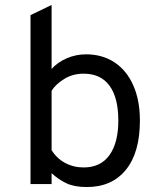

<svg xmlns="http://www.w3.org/2000/svg" viewBox="-20 -742 656 774"><path d="M188 -44V0H103V-681L188 -722V-464Q212 -491 249 -507Q286 -523 327 -523Q392 -523 441 -491Q490 -459 517 -398.5Q544 -338 544 -256Q544 -127 487.5 -57.5Q431 12 330 12Q280 12 248 -3Q216 -18 188 -44ZM457 -256Q457 -348 421.5 -396.5Q386 -445 317 -445Q273 -445 238.5 -423.5Q204 -402 188 -376V-137Q208 -104 242 -85.5Q276 -67 317 -67Q386 -67 421.5 -117Q457 -167 457 -256Z"/></svg>

Font: Overpass Mono
Style: Regular
Weight: 400
Monospace: yes
Designer: Delve Withrington, Dave Bailey
Foundry: Delve Fonts
Version: Version 1.000;DELV;Overpass